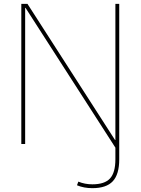

<svg xmlns="http://www.w3.org/2000/svg" viewBox="-20 -750 732 1000"><path d="M601 -730V80Q601 158 567.5 194Q534 230 461 230Q417 230 381 215L388 196Q422 210 461 210Q525 210 553 179.5Q581 149 581 80V19L113 -709H111V0H91V-730H123L579 -21H581V-730Z"/></svg>

Font: M PLUS 1p Thin
Style: Regular
Weight: 250
Version: Version 1.062